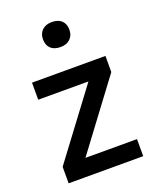

<svg xmlns="http://www.w3.org/2000/svg" viewBox="-143 -856 770 941"><g transform="rotate(-20 242.0 -385.5)"><path d="M50 0V-86L312 -436H50V-525H433V-441L170 -89H439V0ZM242 -641Q209 -641 191 -658Q173 -675 173 -706Q173 -735 191.5 -753Q210 -771 242 -771Q275 -771 293 -754Q311 -737 311 -706Q311 -677 292.5 -659Q274 -641 242 -641Z"/></g></svg>

Font: Readex Pro
Style: Regular
Weight: 400
Designer: Bonnie Shaver-Troup, Thomas Jockin
Foundry: Lexend
Version: Version 1.204; ttfautohint (v1.8.4.7-5d5b)